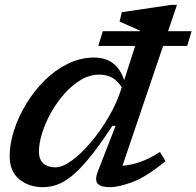

<svg xmlns="http://www.w3.org/2000/svg" viewBox="-20 -763 812 794"><path d="M386.5 -573 405 -634H559L559.5 -636Q547.5 -642 520.2 -653.5Q493 -665 474.5 -673.5L483.5 -712.5L688.5 -743H712L675 -634H772.5L754 -573H654.5L486.5 -77.5Q521 -80 559.5 -93.2Q598 -106.5 641.5 -134.5L664.5 -96.5Q584.5 -31 527.5 -10Q470.5 11 435 11Q396.5 11 383.8 -3.5Q371 -18 384 -52.5L458 -242.5H444.5Q392 -162 351 -112Q310 -62 276.8 -35.2Q243.5 -8.5 214.8 1.2Q186 11 157.5 11Q99 11 59.5 -21.8Q20 -54.5 20 -117.5Q20 -168 38 -224Q56 -280 88.2 -333.2Q120.5 -386.5 164.2 -430Q208 -473.5 260.2 -499.2Q312.5 -525 369.5 -525Q462.5 -525 493.5 -431.5L539 -573ZM141 -136Q141 -103 159.5 -87Q178 -71 209.5 -71Q238 -71 276.8 -99Q315.5 -127 355.8 -174.5Q396 -222 430.2 -280.8Q464.5 -339.5 483.5 -401.5Q465 -431 441.8 -442.8Q418.5 -454.5 391 -454.5Q351.5 -454.5 314.8 -432.8Q278 -411 246.5 -375.5Q215 -340 191.2 -297.5Q167.5 -255 154.2 -212.8Q141 -170.5 141 -136Z"/></svg>

Font: Newsreader Caption Medium
Style: Italic
Weight: 500
Italic angle: -17°
Designer: Hugues Gentile
Foundry: Production Type
Version: Version 1.001